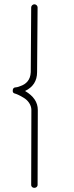

<svg xmlns="http://www.w3.org/2000/svg" viewBox="-20 -820 347 905"><path d="M53.2 -408.2C44.4 -407.7 40 -402.3 40 -392.1C39.6 -384.8 43.5 -380.4 50.8 -378.9C56.6 -377.4 70.3 -372.1 90.3 -359.9C111.3 -348.1 127.9 -325.7 127.9 -301.8C127.9 -293.9 127.4 -176.3 127 50.8C126.5 70.8 157.7 69.8 157.2 50.8V47.9C157.7 -177.2 158.2 -293.5 158.2 -301.8C158.2 -337.9 138.2 -367.7 98.1 -391.1C135.7 -409.2 154.8 -438.5 154.8 -480L157.2 -785.2C157.2 -793 149.9 -799.8 142.1 -799.8C134.3 -799.8 127 -793 127 -785.2C125.5 -582.5 125 -480.5 125 -480C123.5 -441.9 101.6 -423.3 78.1 -415C62 -408.7 57.1 -408.2 53.2 -408.2Z"/></svg>

Font: Nemoy
Style: Light
Weight: 300
Designer: BSozoo
Foundry: BSozoo
Version: Version 001.000